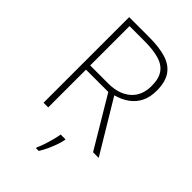

<svg xmlns="http://www.w3.org/2000/svg" viewBox="-273 -813 1132 1132"><g transform="rotate(45 293.0 -246.5)"><path d="M102 0V-714H269Q353 -714 409.5 -696.5Q466 -679 495 -637Q524 -595 524 -522Q524 -468 504.5 -429Q485 -390 449.5 -364.5Q414 -339 366 -326L562 0H515L327 -315H141V0ZM141 -350H292Q379 -350 431 -394.5Q483 -439 483 -521Q483 -581 459 -615.5Q435 -650 386.5 -664Q338 -678 264 -678H141ZM346 68Q341 92 331.5 118.5Q322 145 310 171Q298 197 283 221H260V214Q268 198 277.5 170Q287 142 295 112Q303 82 306 61H346Z"/></g></svg>

Font: Noto Sans Symbols ExtraLight
Style: Regular
Weight: 250
Version: Version 2.002